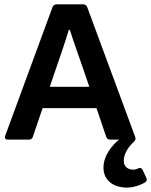

<svg xmlns="http://www.w3.org/2000/svg" viewBox="-20 -645 698 887"><path d="M618.2 132.8C611.3 136.7 603.5 138.7 595.7 138.7C573.2 138.7 551.8 127 551.8 98.6C551.8 67.4 569.3 37.1 599.6 8.8C606.4 2.9 607.4 -4.9 604.5 -12.7L382.8 -612.3C379.9 -620.1 373 -625 364.3 -625H241.2C232.4 -625 225.6 -620.1 222.7 -612.3L3.9 -17.6C0 -5.9 5.9 0 16.6 0H114.3C123 0 128.9 -4.9 131.8 -12.7L176.8 -145.5H425.8L470.7 -12.7C473.6 -4.9 479.5 0 488.3 0H530.3C502.9 21.5 458 70.3 458 129.9C458 189.5 505.9 221.7 566.4 221.7C592.8 221.7 627 211.9 650.4 197.3C658.2 192.4 660.2 184.6 656.2 176.8L638.7 139.6C634.8 130.9 627 128.9 618.2 132.8ZM210 -244.1 236.3 -321.3C256.8 -379.9 278.3 -442.4 297.9 -506.8H302.7C323.2 -442.4 341.8 -392.6 366.2 -321.3L392.6 -244.1Z"/></svg>

Font: Ed Sans Neue SemiBold
Style: Regular
Weight: 600
Designer: Stephen Hutchings
Version: Version 1.004;PS 001.004;hotconv 1.0.88;makeotf.lib2.5.64775